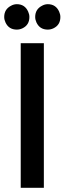

<svg xmlns="http://www.w3.org/2000/svg" viewBox="-57 -888 306 908"><path d="M-37.1 -807.6Q-37.1 -844.7 -3.9 -861.3Q8.8 -868.2 22.5 -868.2Q60.5 -868.2 76.2 -833Q82 -820.3 82 -807.6Q82 -769.5 48.8 -753.9Q36.1 -748 22.5 -748Q-15.6 -748 -31.2 -782.2Q-37.1 -794.9 -37.1 -807.6ZM109.4 -807.6Q109.4 -844.7 142.6 -861.3Q155.3 -868.2 168.9 -868.2Q207 -868.2 222.7 -833Q228.5 -820.3 228.5 -807.6Q228.5 -769.5 195.3 -753.9Q182.6 -748 168.9 -748Q130.9 -748 115.2 -782.2Q109.4 -794.9 109.4 -807.6ZM41 0V-683.6H150.4V0Z"/></svg>

Font: Post No Bills Jaffna
Style: Bold
Weight: 700
Designer: Kosala Senevirathne, Siva Puranthara, Lasantha Premarathna, Tharique Azeez
Foundry: Mooniak
Version: Version 1.220 ; ttfautohint (v1.6)